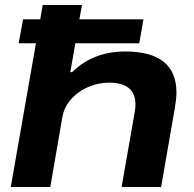

<svg xmlns="http://www.w3.org/2000/svg" viewBox="-20 -744 772 764"><path d="M22.9 0 123 -571.8H54.2L71.8 -667H140.1L149.9 -724.1H306.2L295.9 -667H550.8L534.2 -571.8H279.8L259.8 -457H267.1Q350.6 -539.1 478 -539.1Q682.1 -539.1 682.1 -376Q682.1 -350.6 675.8 -314.9L621.1 0H463.9L516.1 -297.9Q519 -314.5 519 -328.1Q519 -415 414.1 -415Q371.1 -415 331.1 -397.9Q291 -380.9 262.9 -349.1Q234.9 -317.4 228 -277.8L180.2 0Z"/></svg>

Font: Archivo Expanded
Style: Bold Italic
Weight: 700
Width: 7
Italic angle: -10°
Designer: Hector Gatti
Foundry: Omnibus-Type
Version: Version 2.001